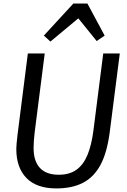

<svg xmlns="http://www.w3.org/2000/svg" viewBox="-20 -1046 709 1074"><path d="M294.9 8Q185.2 8 128.2 -50Q71.2 -108 71.2 -212.9Q71.2 -224.6 72.8 -242.6Q74.5 -260.6 77.8 -290.3L135.8 -747H230.2L173.9 -305.5Q170.9 -280.5 169.4 -258.4Q167.9 -236.3 167.9 -217.9Q167.9 -144.4 203.5 -106.4Q239.1 -68.5 308.4 -68.5Q369 -68.5 408 -96.8Q447.1 -125.1 469.5 -179.6Q491.9 -234.2 502.2 -313.3L557.5 -747H650.1L593.5 -304.5Q586 -248.1 573.1 -202.5Q560.2 -156.9 541.6 -122.7Q504.2 -54 443.2 -23Q382.3 8 294.9 8ZM418.1 -943.4 262.1 -813.5 225.2 -846.8 390.2 -1026.1H469L565.4 -846.8L520.8 -816.4Z"/></svg>

Font: Merriweather Sans Variable Regular
Style: Italic
Weight: 300
Italic angle: -8°
Designer: Eben Sorkin
Foundry: Eben Sorkin
Version: Version 2.001